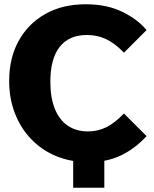

<svg xmlns="http://www.w3.org/2000/svg" viewBox="-20 -740 724 900"><path d="M667 -102Q614 -44 548 -12Q482 20 395 20Q312 20 244 -8Q176 -36 126.5 -87.5Q77 -139 50 -208.5Q23 -278 23 -361Q23 -467 67 -547.5Q111 -628 191.5 -674Q272 -720 382 -720Q481 -720 553.5 -684.5Q626 -649 667 -599L561 -493Q520 -536 478.5 -556Q437 -576 388 -576Q303 -576 259.5 -520Q216 -464 216 -357Q216 -282 237 -230Q258 -178 297.5 -151Q337 -124 393 -124Q438 -124 478 -143.5Q518 -163 561 -208ZM469 0V140H323V0Z"/></svg>

Font: Moderustic ExtraBold
Style: Regular
Weight: 800
Designer: Tural Alisoy
Foundry: TAFT Foundry
Version: Version 2.120